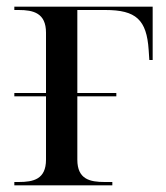

<svg xmlns="http://www.w3.org/2000/svg" viewBox="-20 -556 498 576"><path d="M23 0H317V-10H294C250 -10 212 -18 212 -77V-267H329V-277H212V-526H296C388 -526 420 -497 426 -406L428 -376H438V-536H23V-526H36C80 -526 118 -517 118 -458V-277H23V-267H118V-77C118 -18 80 -10 36 -10H23Z"/></svg>

Font: Noto Serif Display
Style: Regular
Weight: 400
Designer: Monotype Design Team
Foundry: Monotype Imaging Inc.
Version: Version 2.009